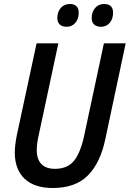

<svg xmlns="http://www.w3.org/2000/svg" viewBox="-20 -931 649 961"><path d="M54 -168Q54 -201 64 -253L163 -714H272L173 -251Q164 -212 164 -179Q164 -134 187 -110Q210 -86 255 -86Q316 -86 348.5 -124Q381 -162 400 -246L500 -714H609L507 -234Q482 -115 419.5 -52.5Q357 10 244 10Q152 10 103 -36.5Q54 -83 54 -168ZM267 -841Q267 -871 284 -891Q301 -911 330 -911Q351 -911 362.5 -900Q374 -889 374 -868Q374 -836 357 -816.5Q340 -797 314 -797Q292 -797 279.5 -808Q267 -819 267 -841ZM439 -841Q439 -871 456 -891Q473 -911 502 -911Q523 -911 534.5 -900Q546 -889 546 -868Q546 -836 529 -816.5Q512 -797 486 -797Q464 -797 451.5 -808Q439 -819 439 -841Z"/></svg>

Font: Noto Sans UI NarrowMedium
Style: Italic
Weight: 500
Width: 4
Italic angle: -12°
Designer: Monotype Design Team
Foundry: Monotype Imaging Inc.
Version: Version 1.001